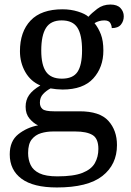

<svg xmlns="http://www.w3.org/2000/svg" viewBox="-20 -587 578 847"><path d="M231 240Q127 240 75 201.5Q23 163 23 94Q23 35 61 5Q99 -25 148 -34Q128 -43 110.5 -63.5Q93 -84 93 -116Q93 -146 108.5 -168Q124 -190 158 -210Q115 -228 91.5 -269.5Q68 -311 68 -361Q68 -447 115 -496.5Q162 -546 256 -546Q292 -546 324 -536Q356 -526 370 -513Q384 -529 409 -548Q434 -567 467 -567Q497 -567 511.5 -551.5Q526 -536 526 -515Q526 -494 513.5 -478.5Q501 -463 473 -463Q473 -474 466.5 -485.5Q460 -497 440 -497Q417 -497 397 -485Q414 -464 425 -435.5Q436 -407 436 -364Q436 -290 391.5 -241Q347 -192 256 -192Q244 -192 228.5 -193.5Q213 -195 203 -197Q184 -187 170 -172Q156 -157 156 -134Q156 -116 167.5 -106Q179 -96 218 -96H331Q420 -96 458 -54Q496 -12 496 53Q496 139 431.5 189.5Q367 240 231 240ZM233 191Q305 191 344 175.5Q383 160 398.5 132.5Q414 105 414 70Q414 24 388 8.5Q362 -7 312 -7H214Q186 -7 161 0.5Q136 8 120 28Q104 48 104 88Q104 117 115 140.5Q126 164 154 177.5Q182 191 233 191ZM253 -240Q302 -240 322 -270Q342 -300 342 -365Q342 -433 321.5 -465Q301 -497 252 -497Q204 -497 183 -464Q162 -431 162 -364Q162 -300 183.5 -270Q205 -240 253 -240Z"/></svg>

Font: Noto Serif Vithkuqi
Style: Regular
Weight: 400
Version: Version 1.005